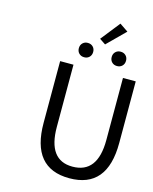

<svg xmlns="http://www.w3.org/2000/svg" viewBox="-154 -1181 1029 1293"><g transform="rotate(15 360.5 -534.5)"><path d="M194 -303V-733H287V-300Q287 -68 457 -68Q632 -68 632 -300V-733H721V-303Q721 13 457 13Q194 13 194 -303ZM343 -800Q321 -800 307 -814Q293 -828 293 -850Q293 -872 307 -886Q321 -900 343 -900Q365 -900 379 -886Q393 -872 393 -850Q393 -828 379 -814Q365 -800 343 -800ZM415 -948 521 -1082 580 -1042 457 -920ZM572 -800Q550 -800 536 -814Q522 -828 522 -850Q522 -872 536 -886Q550 -900 572 -900Q594 -900 608 -886Q622 -872 622 -850Q622 -828 608 -814Q594 -800 572 -800Z"/></g></svg>

Font: Source Han Sans Regular
Style: Regular
Weight: 400
Designer: Ryoko NISHIZUKA  (kana & ideographs); Paul D. Hunt (Latin, Greek & Cyrillic); Wenlong ZHANG  (bopomofo); Sandoll Communi
Foundry: Adobe Systems Incorporated
Version: Version 1.00 January 18, 2024, initial release